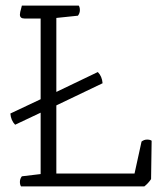

<svg xmlns="http://www.w3.org/2000/svg" viewBox="-20 -665 591 685"><path d="M495 0H55Q51 -6 51 -16Q51 -27 58 -36L125 -44V-263L34 -220Q19 -235 17 -260L125 -311V-599H67Q51 -599 51 -613Q51 -620 56 -637L58 -645H261Q265 -639 265 -629Q265 -618 258 -609L181 -601V-337L329 -408Q344 -393 346 -368L181 -289V-46H460L485 -160Q494 -167 505 -167Q515 -167 521 -163L519 -26Q509 -11 495 0Z"/></svg>

Font: Scope One
Style: Regular
Weight: 400
Designer: Dalton Maag Ltd
Foundry: Dalton Maag Ltd
Version: Version 1.002; ttfautohint (v1.4.1) -l 11 -r 50 -G 50 -x 14 